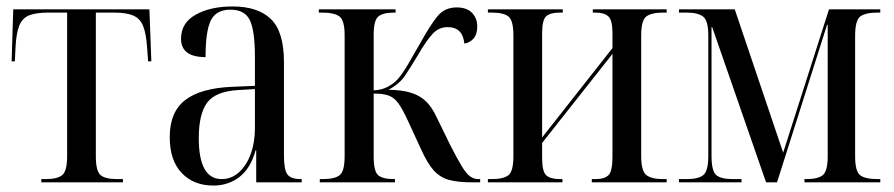

<svg xmlns="http://www.w3.org/2000/svg" viewBox="-20 -565 2769 595"><path d="M108 0V-10H121Q158 -10 173 -22.5Q188 -35 188 -81V-526H130Q92 -526 70.5 -517.5Q49 -509 39.5 -485Q30 -461 28 -416L26 -375H16L21 -536H443L449 -375H439L436 -416Q433 -461 423.5 -484.5Q414 -508 392.5 -517Q371 -526 334 -526H277V-81Q277 -35 291.5 -22.5Q306 -10 343 -10H361V0Z M641 10Q580 10 543 -29Q506 -68 506 -140Q506 -218 554 -255Q602 -292 700 -296L770 -299V-389Q770 -469 754.5 -502Q739 -535 694 -535Q650 -535 633.5 -502Q617 -469 617 -388Q541 -388 541 -445Q541 -494 586.5 -519.5Q632 -545 701 -545Q779 -545 819.5 -506Q860 -467 860 -372V-83Q860 -38 871 -24Q882 -10 912 -10H915V0H774V-99H772Q757 -44 722.5 -17Q688 10 641 10ZM667 -10Q697 -10 720.5 -31Q744 -52 757 -88Q770 -124 770 -168V-289L719 -286Q648 -282 622 -247Q596 -212 596 -137Q596 -10 667 -10Z M971 0V-10H980Q1018 -10 1033 -22.5Q1048 -35 1048 -81V-456Q1048 -501 1032.5 -513.5Q1017 -526 976 -526H968V-536H1206V-526H1203Q1167 -526 1152.5 -514Q1138 -502 1138 -457V-285Q1162 -286 1180.5 -295.5Q1199 -305 1212 -319Q1227 -336 1243.5 -364Q1260 -392 1281 -429Q1313 -487 1335.5 -514.5Q1358 -542 1395 -542Q1427 -542 1443 -525Q1459 -508 1459 -483Q1459 -458 1447 -445Q1435 -432 1419 -430Q1414 -481 1367 -481Q1340 -481 1320.5 -460Q1301 -439 1275 -394Q1253 -357 1235 -330.5Q1217 -304 1184 -287Q1228 -286 1255.5 -277Q1283 -268 1301 -250Q1319 -232 1333 -202L1375 -116Q1396 -75 1410 -51.5Q1424 -28 1436 -19Q1448 -10 1463 -10H1468V0H1442Q1399 0 1371.5 -7.5Q1344 -15 1324.5 -36.5Q1305 -58 1286 -100L1244 -191Q1227 -228 1214 -245.5Q1201 -263 1184 -269Q1167 -275 1138 -275V-80Q1138 -34 1152 -22Q1166 -10 1201 -10H1204V0Z M1492 0V-10H1504Q1540 -10 1555.5 -22Q1571 -34 1571 -81V-455Q1571 -502 1555.5 -514Q1540 -526 1504 -526H1492V-536H1724V-526H1715Q1686 -526 1673 -515Q1660 -504 1660 -461V-139L1878 -416V-462Q1878 -503 1865 -514.5Q1852 -526 1825 -526H1817V-536H2046V-526H2035Q1999 -526 1983 -514Q1967 -502 1967 -455V-82Q1967 -35 1983 -22.5Q1999 -10 2035 -10H2046V0H1814V-10H1826Q1853 -10 1865.5 -22Q1878 -34 1878 -78V-398L1660 -122V-76Q1660 -33 1673 -21.5Q1686 -10 1715 -10H1723V0Z M2084 0V-10H2109Q2144 -10 2159.5 -22.5Q2175 -35 2175 -82V-455Q2175 -501 2159 -513.5Q2143 -526 2108 -526H2084V-536H2257L2407 -92L2549 -536H2708V-526H2700Q2662 -526 2646 -514Q2630 -502 2630 -454V-81Q2630 -34 2645.5 -22Q2661 -10 2700 -10H2708V0H2473V-10H2479Q2514 -10 2529.5 -22Q2545 -34 2545 -81V-488H2543L2388 0H2354L2187 -481H2185V-82Q2185 -35 2199.5 -22.5Q2214 -10 2251 -10H2278V0Z"/></svg>

Font: Noto Serif Display Condensed
Style: Regular
Weight: 400
Width: 3
Designer: Monotype Design Team
Foundry: Monotype Imaging Inc.
Version: Version 2.009